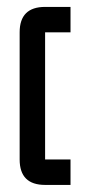

<svg xmlns="http://www.w3.org/2000/svg" viewBox="-20 -618 260 553"><path d="M109.9 -598.1H183.1V-524.9H109.9V-158.7H183.1V-85.4H109.9Q36.6 -85.4 36.6 -158.7V-524.9Q36.6 -598.1 109.9 -598.1Z"/></svg>

Font: BabelStone Khitan Seals
Style: Regular
Weight: 400
Designer: Andrew West
Foundry: BabelStone
Version: Version 1.004